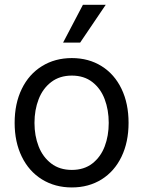

<svg xmlns="http://www.w3.org/2000/svg" viewBox="-20 -783 607 813"><path d="M42 -262.7Q42 -344.7 72.3 -406.7Q102.5 -468.8 157.7 -502.9Q212.9 -537.1 284.2 -537.1Q355.5 -537.1 410.2 -502.9Q464.8 -468.8 494.6 -406.7Q524.4 -344.7 524.4 -262.7Q524.4 -181.6 494.6 -119.6Q464.8 -57.6 410.2 -23.4Q355.5 10.7 284.2 10.7Q212.9 10.7 157.7 -23.4Q102.5 -57.6 72.3 -119.6Q42 -181.6 42 -262.7ZM440.4 -262.7Q440.4 -317.4 423.3 -362.8Q406.2 -408.2 371.1 -435.5Q335.9 -462.9 284.2 -462.9Q232.4 -462.9 196.8 -435.5Q161.1 -408.2 143.6 -362.8Q126 -317.4 126 -262.7Q126 -208 143.6 -163.1Q161.1 -118.2 196.8 -90.8Q232.4 -63.5 284.2 -63.5Q335.9 -63.5 371.1 -90.8Q406.2 -118.2 423.3 -163.1Q440.4 -208 440.4 -262.7ZM331.1 -762.7H427.7L319.3 -602.5H247.1Z"/></svg>

Font: Pretendard Std Variable
Style: Regular
Weight: 400
Designer: Base glyphs from Inter by Rasmus Andersson; Hangeul glyphs from Noto Sans CJK(Source Han Sans) by Jang Soo-young and Kan
Foundry: Kil Hyung-jin
Version: Version 1.309;Glyphs 3.2 (3225)